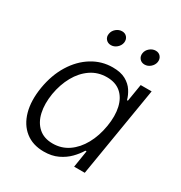

<svg xmlns="http://www.w3.org/2000/svg" viewBox="-175 -864 947 1002"><g transform="rotate(30 299.0 -362.5)"><path d="M230.5 11.2Q163.6 11.2 118.9 -24.2Q74.2 -59.6 56.6 -123Q39.1 -186.5 52.7 -270Q66.9 -354.5 105.7 -417.2Q144.5 -480 201.2 -514.9Q257.8 -549.8 324.2 -549.8Q372.6 -549.8 402.8 -533Q433.1 -516.1 449.7 -490.5Q466.3 -464.8 473.1 -438.5H478.5L495.6 -542.5H561.5L471.7 0H407.7L423.8 -101.6H417Q400.9 -74.7 375.5 -48.8Q350.1 -22.9 314.2 -5.9Q278.3 11.2 230.5 11.2ZM249.5 -48.3Q302.2 -48.3 343.8 -76.9Q385.3 -105.5 413.1 -155.8Q440.9 -206.1 451.7 -271Q462.4 -335.4 451.2 -385Q439.9 -434.6 407.7 -462.4Q375.5 -490.2 323.2 -490.2Q269.5 -490.2 227.3 -461.4Q185.1 -432.6 157.5 -383.1Q129.9 -333.5 119.1 -271Q108.9 -207.5 120.1 -157.2Q131.3 -106.9 164.1 -77.6Q196.8 -48.3 249.5 -48.3ZM459 -645Q439.9 -645 428.7 -658.4Q417.5 -671.9 420.4 -690.9Q423.3 -710.4 439.5 -723.9Q455.6 -737.3 474.6 -737.3Q493.7 -737.3 504.6 -723.9Q515.6 -710.4 512.7 -690.9Q509.3 -671.9 493.7 -658.4Q478 -645 459 -645ZM256.3 -645Q237.3 -645 225.8 -658.4Q214.4 -671.9 217.8 -690.9Q220.7 -710.4 236.8 -723.9Q252.9 -737.3 272 -737.3Q291 -737.3 302 -723.9Q313 -710.4 310.1 -690.9Q306.6 -671.9 291 -658.4Q275.4 -645 256.3 -645Z"/></g></svg>

Font: Inter 16pt Light
Style: Italic
Weight: 300
Italic angle: -9.3988°
Version: Version 4.001;git-66647c0bb